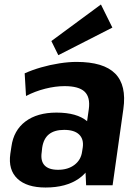

<svg xmlns="http://www.w3.org/2000/svg" viewBox="-20 -826 619 856"><path d="M355 -193 376 -340Q383 -393 357 -417.5Q331 -442 268 -442Q227 -442 181.5 -430.5Q136 -419 96 -398L90 -499Q123 -514 163 -525.5Q203 -537 244.5 -543.5Q286 -550 321 -550Q442 -550 493.5 -498Q545 -446 530 -340L482 0H364ZM183 10Q99 10 57.5 -29.5Q16 -69 26 -140L31 -173Q41 -245 93.5 -284.5Q146 -324 232 -324Q323 -324 368.5 -285.5Q414 -247 404 -176L399 -142Q389 -70 332 -30Q275 10 183 10ZM239 -69Q283 -69 312 -91Q341 -113 346 -150L349 -169Q354 -206 332.5 -226.5Q311 -247 266 -247Q223 -247 198.5 -227.5Q174 -208 168 -167L166 -148Q160 -109 178.5 -89Q197 -69 239 -69ZM481 -703 240 -580 209 -643 430 -806Z"/></svg>

Font: Pathway Extreme SemiCondensed
Style: Bold Italic
Weight: 700
Width: 4
Italic angle: -8°
Version: Version 1.001;gftools[0.9.26]